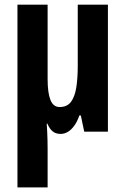

<svg xmlns="http://www.w3.org/2000/svg" viewBox="-20 -567 541 827"><path d="M444.8 -546.9V0H342.8L328.1 -69.8H321.8Q313.5 -44.9 301 -27.1Q288.6 -9.3 273.4 0.2Q258.3 9.8 241.2 9.8Q220.2 9.8 207 -1Q193.8 -11.7 184.1 -34.2H181.2Q182.6 -18.1 183.3 -0.2Q184.1 17.6 184.6 36.4Q185.1 55.2 185.1 74.2V240.2H55.2V-546.9H185.1V-226.1Q185.1 -167 197.3 -136.5Q209.5 -106 236.8 -106Q269.5 -106 286.1 -128.7Q302.7 -151.4 308.8 -191.4Q314.9 -231.4 314.9 -283.2V-546.9Z"/></svg>

Font: Open Sans Condensed
Style: Regular
Weight: 400
Width: 3
Designer: Monotype Design Team
Foundry: Monotype Imaging Inc.
Version: Version 3.000